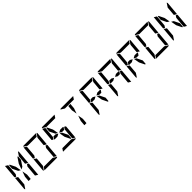

<svg xmlns="http://www.w3.org/2000/svg" viewBox="694 -3478 5957 5957"><g transform="rotate(-45 3672.0 -500.0)"><path d="M234 -746 246 -887H272L360 -707L394 -521L323 -564ZM666 -523 716 -493 677 -41Q677 -41 677 -39L588 -93L589 -95V-103L590 -113L599 -218L620 -454ZM167 -218 160 -134 75 -6Q57 -18 59 -41L98 -483L186 -430ZM492 -707 612 -887H638L626 -746L505 -564L426 -521ZM435 -287 420 -113H328L343 -287L404 -460ZM741 -994Q759 -982 757 -959L718 -517L630 -570L633 -607L649 -782L656 -866ZM139 -959Q139 -959 139 -961L228 -907L227 -905V-895L226 -887L217 -782L199 -578L196 -546L150 -477L100 -507Z M1482 -523 1532 -493 1493 -41Q1493 -41 1493 -39L1404 -93L1405 -95V-103L1406 -113L1415 -218L1436 -454ZM983 -218 976 -134 891 -6Q873 -18 875 -41L914 -483L1002 -430ZM1557 -994Q1575 -982 1573 -959L1534 -517L1446 -570L1449 -607L1465 -782L1472 -866ZM1085 -907 963 -981Q977 -1000 1000 -1000H1536Q1536 -1000 1538 -1000L1476 -907H1473H1442H1306H1214ZM1363 -93 1485 -19Q1471 0 1448 0H912Q912 0 910 0L972 -93H975H1006H1142H1234ZM955 -959Q955 -959 955 -961L1044 -907L1043 -905V-895L1042 -887L1033 -782L1015 -578L1012 -546L966 -477L916 -507Z M2019 -500 1935 -454H1840H1820L1798 -467L1851 -546H1943ZM2260 -546 2282 -533 2229 -454H2137L2061 -500L2145 -546ZM1866 -746 1878 -887H1904L1992 -707L2026 -521L1955 -564ZM2298 -523 2348 -493 2309 -41Q2309 -41 2309 -39L2220 -93L2221 -95V-103L2222 -113L2231 -218L2252 -454ZM1901 -907 1779 -981Q1793 -1000 1816 -1000H2352Q2352 -1000 2354 -1000L2292 -907H2289H2258H2122H2030ZM2179 -93 2301 -19Q2287 0 2264 0H1728Q1728 0 1726 0L1788 -93H1791H1822H1958H2050ZM2214 -254 2202 -113H2176L2088 -293L2054 -479L2125 -436ZM1771 -959Q1771 -959 1771 -961L1860 -907L1859 -905V-895L1858 -887L1849 -782L1831 -578L1828 -546L1782 -477L1732 -507Z M2829 -713 2844 -887H2936L2921 -713L2860 -540ZM2883 -287 2868 -113H2776L2791 -287L2852 -460ZM2717 -907 2595 -981Q2609 -1000 2632 -1000H3168Q3168 -1000 3170 -1000L3108 -907H3105H3074H2938H2846Z M3651 -500 3567 -454H3472H3452L3430 -467L3483 -546H3575ZM3892 -546 3914 -533 3861 -454H3769L3693 -500L3777 -546ZM3431 -218 3424 -134 3339 -6Q3321 -18 3323 -41L3362 -483L3450 -430ZM4005 -994Q4023 -982 4021 -959L3982 -517L3894 -570L3897 -607L3913 -782L3920 -866ZM3533 -907 3411 -981Q3425 -1000 3448 -1000H3984Q3984 -1000 3986 -1000L3924 -907H3921H3890H3754H3662ZM3846 -254 3834 -113H3808L3720 -293L3686 -479L3757 -436ZM3403 -959Q3403 -959 3403 -961L3492 -907L3491 -905V-895L3490 -887L3481 -782L3463 -578L3460 -546L3414 -477L3364 -507Z M4467 -500 4383 -454H4288H4268L4246 -467L4299 -546H4391ZM4708 -546 4730 -533 4677 -454H4585L4509 -500L4593 -546ZM4746 -523 4796 -493 4757 -41Q4757 -41 4757 -39L4668 -93L4669 -95V-103L4670 -113L4679 -218L4700 -454ZM4247 -218 4240 -134 4155 -6Q4137 -18 4139 -41L4178 -483L4266 -430ZM4821 -994Q4839 -982 4837 -959L4798 -517L4710 -570L4713 -607L4729 -782L4736 -866ZM4349 -907 4227 -981Q4241 -1000 4264 -1000H4800Q4800 -1000 4802 -1000L4740 -907H4737H4706H4570H4478ZM4219 -959Q4219 -959 4219 -961L4308 -907L4307 -905V-895L4306 -887L4297 -782L4279 -578L4276 -546L4230 -477L4180 -507Z M5283 -500 5199 -454H5104H5084L5062 -467L5115 -546H5207ZM5524 -546 5546 -533 5493 -454H5401L5325 -500L5409 -546ZM5063 -218 5056 -134 4971 -6Q4953 -18 4955 -41L4994 -483L5082 -430ZM5637 -994Q5655 -982 5653 -959L5614 -517L5526 -570L5529 -607L5545 -782L5552 -866ZM5165 -907 5043 -981Q5057 -1000 5080 -1000H5616Q5616 -1000 5618 -1000L5556 -907H5553H5522H5386H5294ZM5478 -254 5466 -113H5440L5352 -293L5318 -479L5389 -436ZM5035 -959Q5035 -959 5035 -961L5124 -907L5123 -905V-895L5122 -887L5113 -782L5095 -578L5092 -546L5046 -477L4996 -507Z M6378 -523 6428 -493 6389 -41Q6389 -41 6389 -39L6300 -93L6301 -95V-103L6302 -113L6311 -218L6332 -454ZM5879 -218 5872 -134 5787 -6Q5769 -18 5771 -41L5810 -483L5898 -430ZM6453 -994Q6471 -982 6469 -959L6430 -517L6342 -570L6345 -607L6361 -782L6368 -866ZM5981 -907 5859 -981Q5873 -1000 5896 -1000H6432Q6432 -1000 6434 -1000L6372 -907H6369H6338H6202H6110ZM6259 -93 6381 -19Q6367 0 6344 0H5808Q5808 0 5806 0L5868 -93H5871H5902H6038H6130ZM5851 -959Q5851 -959 5851 -961L5940 -907L5939 -905V-895L5938 -887L5929 -782L5911 -578L5908 -546L5862 -477L5812 -507Z M6762 -746 6774 -887H6800L6888 -707L6922 -521L6851 -564ZM7194 -523 7244 -493 7205 -41Q7205 -41 7205 -39L7116 -93L7117 -95V-103L7118 -113L7127 -218L7148 -454ZM6695 -218 6688 -134 6603 -6Q6585 -18 6587 -41L6626 -483L6714 -430ZM7269 -994Q7287 -982 7285 -959L7246 -517L7158 -570L7161 -607L7177 -782L7184 -866ZM7110 -254 7098 -113H7072L6984 -293L6950 -479L7021 -436ZM6667 -959Q6667 -959 6667 -961L6756 -907L6755 -905V-895L6754 -887L6745 -782L6727 -578L6724 -546L6678 -477L6628 -507Z"/></g></svg>

Font: DSEG14 Modern
Style: Italic
Weight: 400
Italic angle: -5°
Designer: Keshikan(Twitter:@keshinomi_88pro)
Version: Version 0.46